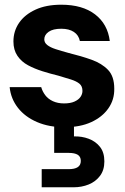

<svg xmlns="http://www.w3.org/2000/svg" viewBox="-20 -528 531 815"><path d="M254 12Q188 12 137 -10Q86 -32 56 -70.5Q26 -109 21 -158H155Q160 -140 172 -124Q184 -108 204.5 -98.5Q225 -89 252 -89Q279 -89 296.5 -97Q314 -105 322 -117Q330 -129 330 -142Q330 -162 317.5 -172.5Q305 -183 281.5 -190.5Q258 -198 227 -207Q194 -215 160.5 -225.5Q127 -236 99 -251Q71 -266 54 -291Q37 -316 37 -352Q37 -396 61 -431Q85 -466 130.5 -487Q176 -508 240 -508Q330 -508 383.5 -467Q437 -426 446 -354H319Q314 -379 293.5 -392.5Q273 -406 240 -406Q205 -406 186.5 -393Q168 -380 168 -361Q168 -347 180.5 -337Q193 -327 216 -319.5Q239 -312 272 -303Q325 -290 368.5 -274.5Q412 -259 438.5 -231.5Q465 -204 465 -152Q466 -105 440 -68Q414 -31 367 -9.5Q320 12 254 12ZM157 267V190H272Q297 190 310 181.5Q323 173 323 155Q323 137 310 129Q297 121 272 121H210V-4H294V51Q327 50 356.5 61Q386 72 404.5 95.5Q423 119 423 157Q423 194 404.5 218.5Q386 243 356.5 255Q327 267 292 267Z"/></svg>

Font: DM Sans 36pt
Style: Bold
Weight: 700
Version: Version 4.004;gftools[0.9.30]